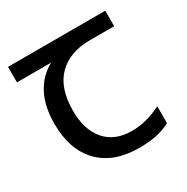

<svg xmlns="http://www.w3.org/2000/svg" viewBox="-131 -650 752 773"><g transform="rotate(-30 245.0 -263.5)"><path d="M301 10Q183 10 118 -57Q53 -124 53 -245Q53 -325 82 -380.5Q111 -436 165 -465H6V-537H458V-465H345Q251 -465 197.5 -411.5Q144 -358 144 -252Q144 -165 187 -114.5Q230 -64 310 -64Q347 -64 381 -73.5Q415 -83 447 -99V-21Q418 -5 383 2.5Q348 10 301 10Z"/></g></svg>

Font: hexloriya05
Style: Book
Weight: 400
Designer: Jelle Bosma - Monotype Design Team
Foundry: Monotype Imaging Inc.
Version: Version 2.003